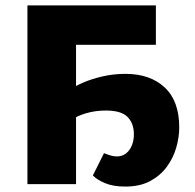

<svg xmlns="http://www.w3.org/2000/svg" viewBox="-20 -678 717 707"><path d="M441 9Q397 9 367 -3.5Q337 -16 322 -32L363 -114Q375 -109 387 -105.5Q399 -102 410 -102Q430 -102 444 -113Q458 -124 465.5 -142.5Q473 -161 473 -183Q473 -224 449.5 -247.5Q426 -271 370 -271Q331 -271 297 -261Q263 -251 243 -236L232 -344Q254 -360 286.5 -374Q319 -388 359 -397Q399 -406 442 -406Q533 -406 586.5 -356Q640 -306 640 -209Q640 -173 629 -134.5Q618 -96 594 -63.5Q570 -31 532.5 -11Q495 9 441 9ZM81 0V-658H260V0ZM196 -513V-658H554V-513Z"/></svg>

Font: Ysabeau Infant Black
Style: Regular
Weight: 900
Designer: Christian Thalmann (Catharsis Fonts)
Version: Version 2.001;gftools[0.9.30]; featfreeze: ss01,ss02,lnum